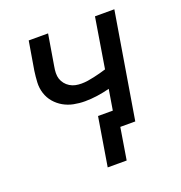

<svg xmlns="http://www.w3.org/2000/svg" viewBox="-125 -637 851 904"><g transform="rotate(-20 300.0 -185.5)"><path d="M262 159 302 -84H376L393 -187Q362 -179 330.5 -174.5Q299 -170 269 -170Q240 -170 212.5 -175.5Q185 -181 161.5 -194.5Q138 -208 120.5 -228.5Q103 -249 94.5 -275.5Q86 -302 87.5 -330.5Q89 -359 93 -387L117 -530H214L188 -374Q185 -358 184.5 -342Q184 -326 188.5 -312.5Q193 -299 202 -287.5Q211 -276 224 -268Q237 -260 251.5 -257Q266 -254 282 -254Q298 -254 314 -256.5Q330 -259 345.5 -262.5Q361 -266 376.5 -270Q392 -274 408 -279L449 -530H546L458 0H383L357 159Z"/></g></svg>

Font: Iosevka Curly Medium Extended
Style: Italic
Weight: 500
Width: 7
Italic angle: -9°
Monospace: yes
Designer: Belleve Invis
Foundry: Belleve Invis
Version: Version 11.1.0; ttfautohint (v1.8.3)